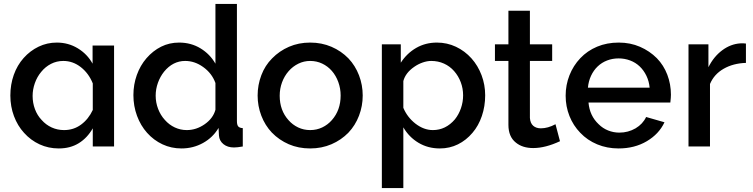

<svg xmlns="http://www.w3.org/2000/svg" viewBox="-20 -750 3853 983"><path d="M455 -93V0H564V-517H454V-424Q427 -473 378.5 -502.5Q330 -532 271 -532Q221 -532 177.5 -511Q134 -490 101 -453Q68 -416 50.5 -366.5Q33 -317 33 -261Q33 -205 51.5 -155.5Q70 -106 103 -70Q137 -32 182.5 -11Q228 10 281 10Q340 10 383.5 -17Q427 -44 455 -93ZM308 -84Q274 -84 244.5 -97.5Q215 -111 193 -136Q171 -159 159 -191Q147 -223 147 -259Q147 -292 158.5 -324.5Q170 -357 191 -382Q212 -408 241 -423Q270 -438 304 -438Q353 -438 393.5 -406.5Q434 -375 455 -323V-187Q433 -140 395 -112Q357 -84 308 -84Z M1099 -95 1101 -56Q1103 -29 1124 -12Q1145 5 1178 5Q1194 5 1223 0V-94Q1206 -95 1199.5 -103Q1193 -111 1193 -130V-730H1083V-424Q1055 -473 1006.5 -502.5Q958 -532 897 -532Q847 -532 805 -511Q763 -490 730 -452Q698 -415 680.5 -366Q663 -317 663 -263Q663 -207 681.5 -157Q700 -107 733 -70Q767 -32 812 -11Q857 10 909 10Q969 10 1019.5 -18Q1070 -46 1099 -95ZM824 -136Q802 -160 789.5 -192.5Q777 -225 777 -260Q777 -294 788.5 -326Q800 -358 820 -383Q865 -438 928 -438Q977 -438 1020 -407Q1065 -375 1083 -325V-188Q1071 -144 1028 -114Q985 -84 936 -84Q904 -84 875 -97.5Q846 -111 824 -136Z M1764 -71Q1799 -108 1818 -157.5Q1837 -207 1837 -261Q1837 -315 1818 -364.5Q1799 -414 1764 -451Q1727 -489 1677 -510.5Q1627 -532 1568 -532Q1509 -532 1459.5 -510.5Q1410 -489 1373 -451Q1337 -415 1318 -365Q1299 -315 1299 -261Q1299 -207 1318 -157.5Q1337 -108 1372 -71Q1409 -33 1458.5 -11.5Q1508 10 1568 10Q1627 10 1677 -11.5Q1727 -33 1764 -71ZM1458 -386Q1479 -410 1507.5 -424Q1536 -438 1568 -438Q1601 -438 1629.5 -424.5Q1658 -411 1679 -387Q1700 -363 1712 -330Q1724 -297 1724 -261Q1724 -186 1679 -135Q1658 -111 1629.5 -97.5Q1601 -84 1568 -84Q1535 -84 1506.5 -97.5Q1478 -111 1457 -135Q1412 -185 1412 -260Q1412 -296 1424 -328.5Q1436 -361 1458 -386Z M2399 -70Q2430 -106 2447 -156Q2464 -206 2464 -262Q2464 -316 2445.5 -365Q2427 -414 2394 -451Q2360 -489 2314.5 -510.5Q2269 -532 2217 -532Q2158 -532 2110.5 -504.5Q2063 -477 2032 -429V-523H1935V213H2045V-98Q2074 -48 2122.5 -19Q2171 10 2232 10Q2282 10 2324.5 -11Q2367 -32 2399 -70ZM2107 -117Q2065 -150 2045 -198V-335Q2056 -377 2101 -408Q2121 -422 2144 -430Q2167 -438 2188 -438Q2223 -438 2253 -424.5Q2283 -411 2305 -386Q2327 -361 2339 -329Q2351 -297 2351 -262Q2351 -228 2340 -196Q2329 -164 2309 -139Q2262 -84 2196 -84Q2150 -84 2107 -117Z M2749 -93Q2725 -93 2710 -106Q2695 -119 2693 -146V-438H2807V-523H2693V-695H2583V-523H2514V-438H2583V-111Q2583 -50 2621 -20Q2655 8 2710 8Q2772 8 2847 -27L2824 -114Q2785 -93 2749 -93Z M3382 -124 3288 -151Q3271 -115 3234 -93Q3196 -71 3151 -71Q3121 -71 3093.5 -82Q3066 -93 3045 -114Q2999 -157 2993 -225H3412Q3415 -252 3415 -265Q3415 -319 3396.5 -367.5Q3378 -416 3343 -452Q3306 -489 3256.5 -510.5Q3207 -532 3148 -532Q3087 -532 3037 -511Q2987 -490 2951 -452Q2915 -414 2895.5 -364.5Q2876 -315 2876 -260Q2876 -205 2895.5 -156Q2915 -107 2951 -70Q2987 -32 3037.5 -11Q3088 10 3147 10Q3229 10 3291.5 -27Q3354 -64 3382 -124ZM3040 -410Q3061 -430 3088.5 -440.5Q3116 -451 3147 -451Q3178 -451 3206 -440.5Q3234 -430 3255 -410Q3276 -390 3289.5 -362Q3303 -334 3306 -301H2990Q2993 -334 3006 -362Q3019 -390 3040 -410Z M3788 -528H3771Q3721 -525 3677.5 -492.5Q3634 -460 3607 -406V-523H3505V0H3615V-320Q3636 -370 3685 -398Q3734 -426 3799 -428V-527Q3796 -528 3788 -528Z"/></svg>

Font: RT Raleway SemiBold
Style: Regular
Weight: 400
Designer: Matt McInerney, Pablo Impallari, Rodrigo Fuenzalida — Edited by Milan Moffatt in April 2016
Foundry: Matt McInerney, Pablo Impallari, Rodrigo Fuenzalida — Edited by Milan Moffatt in April 2016
Version: Version 3.001